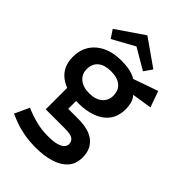

<svg xmlns="http://www.w3.org/2000/svg" viewBox="-268 -772 1110 1110"><g transform="rotate(45 287.0 -217.0)"><path d="M246 -115Q145 -115 88.5 -158.5Q32 -202 32 -282Q32 -367 90.5 -416.5Q149 -466 247 -466Q285 -466 314 -460Q343 -454 370 -439L521 -492L556 -393L434 -374Q451 -356 457 -332Q463 -308 463 -287Q463 -226 433.5 -188Q404 -150 354.5 -132.5Q305 -115 246 -115ZM254 241Q199 241 154 232.5Q109 224 76 211.5Q43 199 24 190L65 101Q112 121 158 132.5Q204 144 254 144Q299 144 325.5 136.5Q352 129 363 116.5Q374 104 374 90Q374 69 358 56Q342 43 293 43H136V-152L226 -132V-51H307Q396 -51 440 -14.5Q484 22 484 89Q484 143 453 176.5Q422 210 369.5 225.5Q317 241 254 241ZM248 -200Q299 -200 328 -224.5Q357 -249 357 -288Q357 -333 328.5 -356.5Q300 -380 248 -380Q196 -380 167.5 -356.5Q139 -333 139 -288Q139 -249 168 -224.5Q197 -200 248 -200ZM249 -675 413 -560 378 -510 250 -585 114 -510 81 -560Z"/></g></svg>

Font: Podkova
Style: Bold
Weight: 700
Designer: Ilya Yudin
Foundry: Cyreal (www.cyreal.org)
Version: Version 2.102; ttfautohint (v1.8.1.43-b0c9)